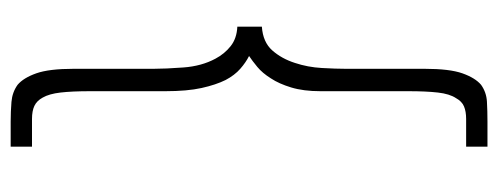

<svg xmlns="http://www.w3.org/2000/svg" viewBox="-307 -479 934 360"><g transform="rotate(-90 160.0 -299.0)"><path d="M112 148Q132 148 149.5 147Q167 146 181 136Q194 125 202.5 101Q211 77 211 30V-118Q211 -136 212.5 -162.5Q214 -189 222 -213Q230 -238 245.5 -255.5Q261 -273 290 -275V-321Q268 -322 253.5 -333.5Q239 -345 230 -362Q216 -388 213.5 -422Q211 -456 211 -478V-628Q211 -674 202.5 -698Q194 -722 181 -733Q167 -743 149 -744.5Q131 -746 112 -746H65V-706H117Q132 -706 141.5 -701.5Q151 -697 157 -686Q164 -674 166.5 -652.5Q169 -631 169 -597V-456Q169 -415 175 -388Q181 -361 190 -343Q199 -326 211 -315.5Q223 -305 235 -299Q226 -293 214.5 -283.5Q203 -274 193 -258Q183 -243 176 -220Q169 -197 169 -165V0Q169 33 166.5 55Q164 77 156 89Q150 100 140.5 104Q131 108 117 108H65V148Z"/></g></svg>

Font: Josefin Slab Thin
Style: Regular
Weight: 400
Version: Version 2.000